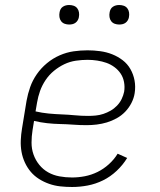

<svg xmlns="http://www.w3.org/2000/svg" viewBox="-20 -739 640 767"><path d="M268 8Q244 8 221 5.5Q198 3 176.5 -4.5Q155 -12 136 -24Q117 -36 103 -52.5Q89 -69 79.5 -89.5Q70 -110 66 -132.5Q62 -155 63 -178.5Q64 -202 68 -226L86 -336Q91 -364 100.5 -391Q110 -418 127 -442.5Q144 -467 167.5 -486.5Q191 -506 218.5 -518Q246 -530 274 -534Q302 -538 330 -538Q355 -538 380.5 -534.5Q406 -531 428.5 -522Q451 -513 470 -498.5Q489 -484 501 -463Q513 -442 517.5 -417.5Q522 -393 518 -367Q515 -347 505 -327.5Q495 -308 480 -292.5Q465 -277 446 -266.5Q427 -256 407 -250Q387 -244 366.5 -241.5Q346 -239 326 -239Q299 -239 272.5 -241Q246 -243 220 -243.5Q194 -244 167.5 -247Q141 -250 116 -256L110 -219Q106 -194 106 -169Q106 -144 114 -121.5Q122 -99 137 -80.5Q152 -62 172.5 -50.5Q193 -39 217.5 -34.5Q242 -30 268 -30Q293 -30 319 -35Q345 -40 369.5 -52Q394 -64 415 -83Q436 -102 450 -125L488 -108Q471 -80 446 -56.5Q421 -33 391.5 -18.5Q362 -4 330.5 2Q299 8 268 8ZM332 -276Q347 -276 362.5 -277.5Q378 -279 393 -284Q408 -289 422 -297Q436 -305 447.5 -317Q459 -329 466 -343.5Q473 -358 476 -373Q479 -392 475.5 -411Q472 -430 462 -445Q452 -460 437 -471Q422 -482 405 -488Q388 -494 368.5 -497Q349 -500 330 -500Q307 -500 283 -496.5Q259 -493 237 -482.5Q215 -472 195.5 -456Q176 -440 162 -419Q148 -398 140 -375.5Q132 -353 128 -329L122 -294Q148 -288 174 -285.5Q200 -283 226.5 -282Q253 -281 279 -278.5Q305 -276 332 -276ZM456 -641Q447 -641 438.5 -644Q430 -647 424.5 -654Q419 -661 417.5 -670.5Q416 -680 418 -690Q419 -696 422 -702Q425 -708 431 -712Q437 -716 443.5 -717.5Q450 -719 456 -719Q466 -719 474.5 -716Q483 -713 488.5 -706Q494 -699 495.5 -689.5Q497 -680 495 -670Q494 -664 490.5 -658Q487 -652 481.5 -648Q476 -644 469.5 -642.5Q463 -641 456 -641ZM256 -641Q247 -641 238.5 -644Q230 -647 224.5 -654Q219 -661 217.5 -670.5Q216 -680 218 -690Q219 -696 222 -702Q225 -708 231 -712Q237 -716 243.5 -717.5Q250 -719 256 -719Q266 -719 274.5 -716Q283 -713 288.5 -706Q294 -699 295.5 -689.5Q297 -680 295 -670Q294 -664 290.5 -658Q287 -652 281.5 -648Q276 -644 269.5 -642.5Q263 -641 256 -641Z"/></svg>

Font: Iosevka Curly XLtEx
Style: Italic
Weight: 200
Width: 7
Italic angle: -9°
Monospace: yes
Designer: Belleve Invis
Foundry: Belleve Invis
Version: Version 11.1.0; ttfautohint (v1.8.3)